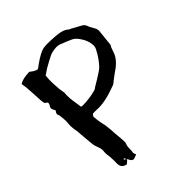

<svg xmlns="http://www.w3.org/2000/svg" viewBox="-195 -821 941 941"><g transform="rotate(-45 275.5 -350.0)"><path d="M162.6 -26.4 161.1 -30.8 158.7 -35.6Q158.7 -36.1 156.7 -36.6Q156.2 -37.1 155.3 -37.1Q154.8 -37.1 154.3 -36.6Q153.3 -36.1 152.3 -34.7V-32.7L158.2 -29.3ZM190.4 -364.3 193.4 -363.3H196.8Q243.2 -363.3 289.6 -376Q292.5 -377 295.9 -378.9L301.8 -383.3L335.9 -403.8L368.7 -424.8Q380.9 -432.6 388.7 -440.9Q415.5 -469.7 437 -510.7Q441.9 -520 442.9 -529.8V-533.2Q442.9 -572.8 409.2 -613.8Q400.9 -623.5 388.7 -629.4Q361.3 -642.1 327.1 -654.8Q319.8 -657.2 309.6 -657.2H305.7Q276.4 -655.3 260.3 -647Q232.4 -633.3 213.4 -622.1Q204.6 -617.7 193.4 -609.9L183.1 -603L172.4 -596.2L171.4 -584L170.4 -570.3V-547.4L171.4 -524.4Q172.4 -498.5 176.8 -478.5Q178.2 -474.6 178.2 -471.7Q178.2 -470.2 177.7 -468.8Q176.8 -460 176.8 -450.7Q176.8 -435.1 179.2 -417L183.1 -391.6L186.5 -366.2ZM163.6 -24.9Q162.1 -20 156.2 -15.1L151.4 -11.2L146.5 -6.8Q117.7 -10.7 114.7 -37.6L114.3 -47.9L114.7 -57.6V-63Q114.7 -87.9 110.8 -112.3Q110.4 -115.2 110.4 -119.6Q110.4 -124 110.8 -129.4L111.8 -138.2L110.8 -147Q110.4 -153.3 106.4 -163.6L100.6 -180.2Q97.2 -190.9 96.7 -200.2L93.3 -235.8L90.3 -271.5L88.9 -292L85.4 -312Q83.5 -326.7 83.5 -337.9Q83.5 -346.2 84.5 -353Q85.4 -358.4 85.4 -365.7Q85.4 -371.6 85 -377.9L84 -390.1L82.5 -402.8V-406.7Q82.5 -408.7 82 -410.2Q77.6 -416 77.6 -421.9Q77.6 -430.7 86.4 -439.9L82 -448.7L78.1 -457Q77.1 -460.9 77.1 -464.4Q77.1 -469.7 80.1 -474.1Q84.5 -479.5 86.4 -487.8Q86.9 -489.3 86.9 -490.2Q86.9 -491.7 86.4 -492.7Q85.4 -496.1 84.5 -496.6Q73.7 -501.5 71.3 -510.3L70.3 -518.6L69.3 -527.3L66.4 -584.5L63.5 -624.5L61.5 -636.7L59.6 -649.4Q80.6 -664.1 127.9 -665.5L136.2 -659.7L145 -653.3Q155.8 -646 167.5 -644.5L177.7 -651.9L189 -660.2Q234.9 -692.4 259.3 -697.8Q269 -700.2 290.5 -700.2Q311.5 -700.2 344.2 -697.8Q377 -695.3 395.5 -686.5L401.9 -683.1Q405.3 -681.2 407.2 -679.2Q410.6 -675.8 415.5 -673.3L424.8 -668.9L448.2 -656.2L471.2 -643.6Q483.4 -636.7 487.3 -626.5Q491.7 -612.8 504.4 -591.8Q512.7 -578.6 512.7 -566.9V-565.4L508.3 -523.4L503.9 -481V-478.5Q497.1 -468.8 491.2 -449.7L485.8 -434.6Q482.9 -426.3 479 -420.4Q461.9 -391.6 423.8 -367.2Q415.5 -361.8 404.3 -353L384.8 -337.9L378.4 -332.5Q374.5 -330.1 370.6 -328.6L336.4 -316.9Q317.4 -310.5 301.8 -307.1Q271.5 -299.8 244.6 -299.8Q236.8 -299.8 229 -300.3H206.1Q195.3 -293.9 195.3 -284.2Q195.3 -282.2 195.8 -280.8L198.2 -257.3Q200.2 -243.2 202.6 -233.9Q207.5 -218.3 209 -195.3L210.9 -176.3L211.9 -157.2L215.8 -112.3L216.8 -94.7Q216.8 -84.5 213.9 -78.1Q209.5 -68.4 209.5 -52.2V-39.1L207.5 -26.4V-24.9Q207.5 -22 209 -18.1L210.9 -13.2L212.9 -8.8L199.7 -3.9L193.4 -2L188.5 0Q176.8 -2 171.9 -11.2L169.9 -15.1L168 -18.6Q166 -22.9 163.6 -24.9Z"/></g></svg>

Font: Kurland
Style: Regular
Weight: 400
Designer: GGBot
Version: 0.22